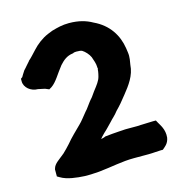

<svg xmlns="http://www.w3.org/2000/svg" viewBox="-108 -822 863 919"><g transform="rotate(-15 324.0 -362.5)"><path d="M25 -515C25 -484 56 -459 91 -459L124 -452L143 -444L155 -451C182 -469 200 -505 229 -541C248 -562 266 -577 295 -581H297C301 -585 313 -585 315 -585C330 -585 337 -584 343 -581C356 -573 372 -556 379 -540C385 -523 392 -504 392 -488V-485L393 -482V-480C392 -477 391 -473 391 -467C390 -460 388 -450 386 -443C381 -422 367 -405 347 -379L330 -355C325 -349 319 -343 314 -336C302 -321 294 -307 283 -296C266 -276 253 -257 238 -243C214 -219 187 -194 165 -167C155 -156 139 -139 129 -130C102 -107 77 -94 71 -70L70 -67V-32L82 -25C113 -6 161 -1 200 1H222C228 1 234 1 245 0C254 0 266 -1 275 -2C335 -8 389 -21 449 -21H522C545 -21 567 -24 583 -24H593C604 -34 623 -45 628 -75V-76C632 -115 611 -142 604 -155L597 -168H582C562 -168 542 -166 525 -166H522C515 -165 508 -165 501 -165H453C447 -165 440 -165 431 -164L414 -163C390 -162 367 -159 346 -157H344C337 -153 329 -152 321 -150C326 -157 335 -166 344 -175C357 -186 373 -204 387 -218C397 -230 413 -242 427 -261C446 -280 464 -301 484 -327C513 -363 545 -405 548 -457C550 -471 556 -493 552 -518C551 -524 550 -531 549 -539C539 -604 503 -664 430 -698C400 -715 364 -726 315 -726C282 -726 256 -719 232 -712H231L206 -702C175 -689 147 -667 127 -645C108 -625 99 -614 84 -601L83 -599C73 -589 63 -575 51 -563C42 -550 36 -539 33 -534L25 -528Z"/></g></svg>

Font: Hussar Pisanka
Style: Blk
Weight: 700
Designer: Robert Jablonski
Foundry: Cannot Into Space Fonts
Version: Version 1.070